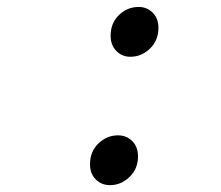

<svg xmlns="http://www.w3.org/2000/svg" viewBox="-20 -523 640 555"><path d="M356.9 -358.9Q332.5 -358.9 316.2 -375.7Q299.8 -392.6 299.8 -419.9Q299.8 -456.5 324 -479.7Q348.1 -502.9 380.9 -502.9Q404.8 -502.9 421.4 -486.3Q438 -469.7 438 -442.9Q438 -405.8 413.3 -382.3Q388.7 -358.9 356.9 -358.9ZM297.9 12.2Q273.4 12.2 256.8 -4.4Q240.2 -21 240.2 -47.9Q240.2 -85 264.6 -108.4Q289.1 -131.8 320.8 -131.8Q345.7 -131.8 362.3 -115.2Q378.9 -98.6 378.9 -70.8Q378.9 -34.7 354.2 -11.2Q329.6 12.2 297.9 12.2Z"/></svg>

Font: Office Code Pro Light Italic
Style: Regular
Weight: 300
Italic angle: -9°
Designer: Nathan Rutzky & Paul D. Hunt
Foundry: Adobe Systems Incorporated
Version: Version 1.004;PS 001.004;hotconv 1.0.70;makeotf.lib2.5.58329